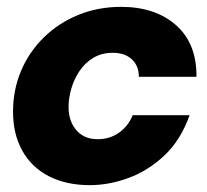

<svg xmlns="http://www.w3.org/2000/svg" viewBox="-20 -528 604 560"><path d="M242 12Q173 12 122.5 -14Q72 -40 45 -88.5Q18 -137 18 -202Q18 -266 41.5 -321.5Q65 -377 108 -419Q151 -461 208.5 -484.5Q266 -508 333 -508Q433 -508 493.5 -454.5Q554 -401 553 -304H385Q385 -336 364.5 -355Q344 -374 309 -374Q277 -374 252.5 -359.5Q228 -345 212 -321Q196 -297 188 -269.5Q180 -242 180 -216Q180 -175 202.5 -148.5Q225 -122 265 -122Q300 -122 327 -141Q354 -160 367 -192H533Q507 -119 459.5 -74.5Q412 -30 355 -9Q298 12 242 12Z"/></svg>

Font: Rethink Sans ExtraBold
Style: Italic
Weight: 800
Italic angle: -10°
Designer: The Rethink Sans project authors (Hans Thiessen). DM Sans designed by Colophon Foundry.
Foundry: Rethink Communications LLC
Version: Version 1.001